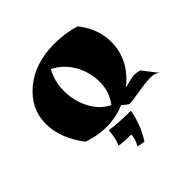

<svg xmlns="http://www.w3.org/2000/svg" viewBox="-192 -691 1091 1091"><g transform="rotate(-45 353.5 -145.0)"><path d="M129 -3Q40 -117 40 -236.5Q40 -356 140 -439.5Q240 -523 396 -523Q482 -523 560 -499Q633 -407 633 -302Q633 -159 508 -59Q519 -61 548 -69Q577 -77 595.5 -77Q614 -77 635 -70L707 23Q687 -1 648.5 -1Q610 -1 546 10Q482 21 459 22Q439 13 419 -8Q346 22 274 22Q202 22 129 -3ZM281 -435Q245 -373 245 -293.5Q245 -214 281 -145.5Q317 -77 379 -47Q426 -107 426 -186Q426 -265 387.5 -333Q349 -401 281 -435ZM341 151Q278 151 245 145Q265 100 267 43Q329 54 435 54Q417 153 365 233Q340 230 318 224Q341 185 341 151Z"/></g></svg>

Font: Ruslan Display
Style: Regular
Weight: 400
Version: Version 1.000